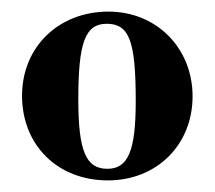

<svg xmlns="http://www.w3.org/2000/svg" viewBox="-20 -708 370 331"><path d="M312 -542C312 -625 250 -688 167 -688C81 -688 18 -627 18 -543C18 -458 79 -397 166 -397C250 -397 312 -458 312 -542ZM214 -534C214 -448 201 -417 165 -417C128 -417 115 -448 115 -537C115 -635 127 -667 164 -667C203 -667 214 -637 214 -534Z"/></svg>

Font: XITS Math
Style: Bold
Weight: 700
Designer: MicroPress Inc., with final additions and corrections provided by Coen Hoffman, Elsevier (retired)
Version: Version 1.105